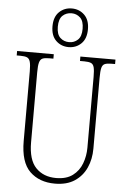

<svg xmlns="http://www.w3.org/2000/svg" viewBox="-64 -1024 705 1079"><g transform="rotate(5 289.0 -484.5)"><path d="M287 10Q199 10 145.5 -42Q92 -94 92 -214V-607Q92 -643 87 -660.5Q82 -678 69.5 -683.5Q57 -689 33 -689H11V-714H218V-689H193Q169 -689 156.5 -683.5Q144 -678 139 -660Q134 -642 134 -605V-210Q134 -111 177 -66.5Q220 -22 291 -22Q349 -22 384.5 -48.5Q420 -75 436 -117.5Q452 -160 452 -207V-606Q452 -643 447.5 -660.5Q443 -678 430 -683.5Q417 -689 393 -689H368V-714H566V-689H545Q521 -689 508 -683.5Q495 -678 490.5 -660Q486 -642 486 -605V-205Q486 -145 464 -96.5Q442 -48 398 -19Q354 10 287 10ZM297 -761Q255 -761 226 -789Q197 -817 197 -870Q197 -923 226 -951Q255 -979 297 -979Q339 -979 368 -951Q397 -923 397 -870Q397 -817 368 -789Q339 -761 297 -761ZM298 -789Q326 -789 346.5 -808Q367 -827 367 -870Q367 -914 346.5 -933Q326 -952 298 -952Q268 -952 247.5 -933Q227 -914 227 -870Q227 -827 247.5 -808Q268 -789 298 -789Z"/></g></svg>

Font: Noto Serif Tamil Condensed ExtraLight
Style: Regular
Weight: 200
Width: 3
Designer: Indian Type Foundry, Tom Grace, and the Monotype Design Team
Foundry: Monotype Imaging Inc.
Version: Version 2.004; ttfautohint (v1.8.4.7-5d5b)